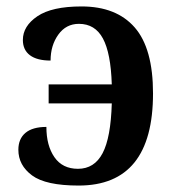

<svg xmlns="http://www.w3.org/2000/svg" viewBox="-20 -567 546 596"><path d="M37 -102Q37 -136 59 -154.5Q81 -173 124 -173Q124 -115 149 -79Q174 -43 222 -43Q273 -43 298.5 -91.5Q324 -140 327 -246H131V-305H327Q324 -402 299.5 -447.5Q275 -493 225 -493Q185 -493 161 -459.5Q137 -426 137 -379Q95 -379 73 -395.5Q51 -412 51 -443Q51 -486 96 -516.5Q141 -547 233 -547Q341 -547 398 -482Q455 -417 455 -277Q455 9 224 9Q122 9 79.5 -22.5Q37 -54 37 -102Z"/></svg>

Font: Noto Serif SemiBold
Style: Regular
Weight: 600
Designer: Monotype Design Team
Foundry: Monotype Imaging Inc.
Version: Version 1.001